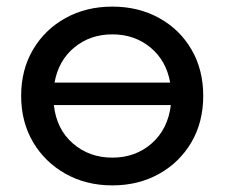

<svg xmlns="http://www.w3.org/2000/svg" viewBox="-20 -555 690 581"><path d="M320 6Q241 6 178.5 -29Q116 -64 80 -125Q44 -186 44 -265Q44 -344 80 -405Q116 -466 178.5 -500.5Q241 -535 320 -535Q399 -535 461.5 -500.5Q524 -466 559.5 -405Q595 -344 595 -265Q595 -186 559.5 -125Q524 -64 461.5 -29Q399 6 320 6ZM320 -78Q390 -78 439 -121Q488 -164 497 -237H143Q151 -164 200.5 -121Q250 -78 320 -78ZM145 -305H495Q483 -372 435 -411.5Q387 -451 320 -451Q253 -451 205 -411.5Q157 -372 145 -305Z"/></svg>

Font: Montserrat Medium
Style: Regular
Weight: 500
Designer: Julieta Ulanovsky
Foundry: Julieta Ulanovsky
Version: Version 9.000; ttfautohint (v1.8.4.7-5d5b)